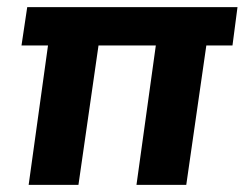

<svg xmlns="http://www.w3.org/2000/svg" viewBox="-20 -516 683 536"><path d="M60 0 114 -389H40L56 -496H643L629 -389H556L500 0H361L415 -389H255L199 0Z"/></svg>

Font: Host Grotesk Black
Style: Italic
Weight: 900
Italic angle: -8°
Designer: Doğukan Karapınar based on Poppins by Indian Type Foundry, Jonny Pinhorn
Foundry: Element Type
Version: Version 1.000; ttfautohint (v1.8.4.7-5d5b);gftools[0.9.33]